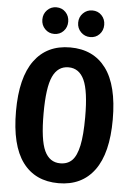

<svg xmlns="http://www.w3.org/2000/svg" viewBox="-61 -959 702 1020"><g transform="rotate(5 290.0 -449.0)"><path d="M548 -346Q548 -166 481 -75Q414 16 290 16Q165 16 98.5 -74Q32 -164 32 -346Q32 -525 99 -616.5Q166 -708 290 -708Q414 -708 481 -618Q548 -528 548 -346ZM179 -346Q179 -205 206 -147.5Q233 -90 290 -90Q329 -90 353 -114Q377 -138 389 -194Q401 -250 401 -346Q401 -485 374 -543.5Q347 -602 290 -602Q233 -602 206 -543.5Q179 -485 179 -346ZM267 -843Q267 -813 247.5 -792.5Q228 -772 198 -772Q169 -772 149 -792.5Q129 -813 129 -843Q129 -873 149 -893.5Q169 -914 198 -914Q228 -914 247.5 -893.5Q267 -873 267 -843ZM459 -843Q459 -813 439.5 -792.5Q420 -772 390 -772Q361 -772 340.5 -792.5Q320 -813 320 -843Q320 -873 340.5 -893.5Q361 -914 390 -914Q420 -914 439.5 -893.5Q459 -873 459 -843Z"/></g></svg>

Font: Fira Sans Compressed SemiBold
Style: Regular
Weight: 600
Width: 1
Designer: bBox Type GmbH & Carrois Corporate GbR & Edenspiekermann AG
Foundry: bBox Type GmbH & Carrois Corporate GbR & Edenspiekermann AG
Version: Version 4.301